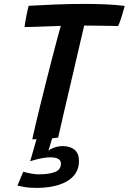

<svg xmlns="http://www.w3.org/2000/svg" viewBox="-20 -688 642 958"><path d="M164.5 249.5Q125.5 249.5 99.8 244.8Q74 240 67 238L96 169Q108.5 173 132.5 177.5Q156.5 182 172.5 182Q223 182 253.5 170.5Q284 159 284 128.5Q284 112 270.2 104.5Q256.5 97 230.5 97Q214 97 194.2 100.5Q174.5 104 157.5 108.5Q140.5 113 130.5 117L165 -3.5L243 -7.5L221.5 64.5Q230 55.5 250.8 48.2Q271.5 41 293.5 41Q329.5 41 351.8 59Q374 77 374 114.5Q374 151.5 356.8 177.2Q339.5 203 309.8 219Q280 235 242.5 242.2Q205 249.5 164.5 249.5ZM102.5 -553Q103 -561.5 105.8 -576.8Q108.5 -592 111.8 -608.8Q115 -625.5 118 -639.2Q121 -653 123 -659Q180.5 -662.5 254.5 -665.5Q328.5 -668.5 403 -668.5Q457.5 -668.5 509 -666.2Q560.5 -664 602 -658.5Q594.5 -628.5 585.5 -600.8Q576.5 -573 569.5 -558Q559 -558.5 538.8 -558.8Q518.5 -559 493.2 -559.5Q468 -560 443.5 -560.2Q419 -560.5 400 -560.5Q396 -542 387 -504.5Q378 -467 366.8 -418Q355.5 -369 342.8 -314.8Q330 -260.5 317.8 -208Q305.5 -155.5 295.2 -111.2Q285 -67 278.5 -37.8Q272 -8.5 270 -1.5Q254.5 1 229.5 3Q204.5 5 180 6Q155.5 7 141 7Q147.5 -23 158 -68Q168.5 -113 181.8 -166.5Q195 -220 209.2 -276.5Q223.5 -333 237.2 -386.2Q251 -439.5 262.5 -483Q268.5 -505.5 273.8 -524.8Q279 -544 283.5 -559Q264.5 -558 240.8 -557.2Q217 -556.5 192 -555.5Q167 -554.5 143.8 -554Q120.5 -553.5 102.5 -553Z"/></svg>

Font: Grandstander Thin Medium
Style: Italic
Weight: 500
Italic angle: -15°
Version: Version 1.200